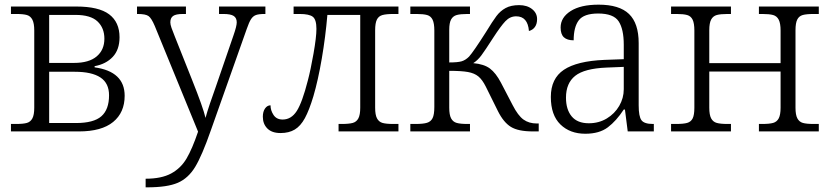

<svg xmlns="http://www.w3.org/2000/svg" viewBox="-20 -564 3561 824"><path d="M27 -32H49Q80 -32 95.5 -36.5Q111 -41 119 -56Q127 -71 127 -102V-433Q127 -464 119 -479.5Q111 -495 95.5 -499.5Q80 -504 50 -504H27V-536H307Q404 -536 448.5 -502.5Q493 -469 493 -404Q493 -351 464 -320Q435 -289 386 -280V-275Q515 -257 515 -153Q515 -81 465.5 -40.5Q416 0 319 0H27ZM298 -294Q362 -294 395 -322Q428 -350 428 -398Q428 -444 398.5 -472Q369 -500 304 -500H191V-294ZM306 -36Q382 -36 415 -65Q448 -94 448 -155Q448 -207 411 -231.5Q374 -256 301 -256H191V-36Z M605 203Q673 203 714.5 180.5Q756 158 780.5 116.5Q805 75 830 1L644 -453Q630 -486 617.5 -495Q605 -504 571 -504H568V-536H778V-504H765Q735 -504 723 -495.5Q711 -487 711 -468Q711 -459 716 -444.5Q721 -430 730 -408L804 -222Q852 -102 862 -58Q869 -84 881 -119.5Q893 -155 906 -191L982 -412Q996 -452 996 -468Q996 -487 983 -495.5Q970 -504 939 -504H920V-536H1119V-504H1115Q1091 -504 1078.5 -499.5Q1066 -495 1057.5 -482Q1049 -469 1039 -440L885 -5Q847 104 817.5 152.5Q788 201 743 220.5Q698 240 611 240H605Z M1108 -63Q1108 -85 1117.5 -98.5Q1127 -112 1141 -112Q1141 -90 1154 -70.5Q1167 -51 1193 -51Q1230 -51 1253.5 -87.5Q1277 -124 1301 -218Q1313 -263 1325.5 -334Q1338 -405 1338 -440Q1338 -480 1322.5 -492Q1307 -504 1266 -504H1240V-536H1690V-504H1669Q1638 -504 1621.5 -499.5Q1605 -495 1597.5 -480Q1590 -465 1590 -434V-102Q1590 -71 1598 -56Q1606 -41 1621.5 -36.5Q1637 -32 1668 -32H1690V0H1433V-32H1446Q1478 -32 1494 -36.5Q1510 -41 1518 -56Q1526 -71 1526 -102V-500H1385Q1377 -406 1361 -312.5Q1345 -219 1325 -151Q1307 -91 1288.5 -57Q1270 -23 1245 -8Q1220 7 1184 7Q1147 7 1127.5 -12.5Q1108 -32 1108 -63Z M1741 -32H1764Q1796 -32 1812.5 -37Q1829 -42 1836.5 -57Q1844 -72 1844 -105V-433Q1844 -464 1836.5 -479.5Q1829 -495 1813 -499.5Q1797 -504 1768 -504H1741V-536H1997V-504H1986Q1956 -504 1940 -499.5Q1924 -495 1916 -480.5Q1908 -466 1908 -436V-296Q1945 -296 1961.5 -301Q1978 -306 1993 -321Q2012 -342 2066 -427Q2094 -473 2110.5 -495Q2127 -517 2150 -529.5Q2173 -542 2208 -542Q2242 -542 2263.5 -525Q2285 -508 2285 -482Q2285 -461 2275.5 -448Q2266 -435 2250 -431Q2245 -494 2195 -494Q2169 -494 2149 -473Q2129 -452 2096 -401Q2062 -348 2046 -326.5Q2030 -305 2011 -293Q2057 -289 2082.5 -270Q2108 -251 2130 -209L2180 -113Q2203 -68 2226.5 -51Q2250 -34 2284 -34H2292V0H2267Q2204 0 2172.5 -19.5Q2141 -39 2117 -87L2065 -192Q2050 -222 2033 -236Q2016 -250 1988 -255Q1960 -260 1908 -260V-102Q1908 -71 1916 -56Q1924 -41 1940 -36.5Q1956 -32 1986 -32H1997V0H1741Z M2344 -148Q2344 -227 2400 -264.5Q2456 -302 2574 -307L2657 -310V-372Q2657 -439 2635 -472.5Q2613 -506 2547 -506Q2486 -506 2464 -477Q2442 -448 2442 -391Q2414 -391 2400 -404Q2386 -417 2386 -446Q2386 -489 2429 -516.5Q2472 -544 2549 -544Q2638 -544 2679.5 -504Q2721 -464 2721 -379V-112Q2721 -64 2733 -48Q2745 -32 2782 -32H2786V0H2674L2662 -94H2657Q2625 -45 2588.5 -17.5Q2552 10 2492 10Q2426 10 2385 -30Q2344 -70 2344 -148ZM2657 -181V-277L2583 -274Q2488 -270 2448.5 -238.5Q2409 -207 2409 -145Q2409 -94 2433.5 -64.5Q2458 -35 2507 -35Q2550 -35 2584 -55.5Q2618 -76 2637.5 -109.5Q2657 -143 2657 -181Z M2860 -32H2881Q2913 -32 2929 -36.5Q2945 -41 2952.5 -55.5Q2960 -70 2960 -102V-433Q2960 -464 2952.5 -479.5Q2945 -495 2929 -499.5Q2913 -504 2884 -504H2860V-536H3117V-504H3102Q3072 -504 3056 -499.5Q3040 -495 3032 -480Q3024 -465 3024 -434V-293H3330V-433Q3330 -464 3322 -479.5Q3314 -495 3298 -499.5Q3282 -504 3252 -504H3237V-536H3494V-504H3472Q3441 -504 3425 -499.5Q3409 -495 3401.5 -480Q3394 -465 3394 -434V-102Q3394 -71 3402 -56Q3410 -41 3425.5 -36.5Q3441 -32 3472 -32H3494V0H3237V-32H3251Q3282 -32 3298 -36.5Q3314 -41 3322 -56Q3330 -71 3330 -102V-257H3024V-102Q3024 -71 3032 -56Q3040 -41 3056 -36.5Q3072 -32 3102 -32H3117V0H2860Z"/></svg>

Font: Noto Serif Light
Style: Regular
Weight: 300
Designer: Monotype Design Team
Foundry: Monotype Imaging Inc.
Version: Version 1.001